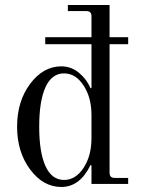

<svg xmlns="http://www.w3.org/2000/svg" viewBox="-20 -732 562 764"><path d="M235 -16Q281 -16 312.5 -64Q344 -112 344 -182V-274Q344 -344 312.5 -392Q281 -440 235 -440Q186 -440 161 -385Q136 -330 136 -228Q136 -126 161 -71Q186 -16 235 -16ZM224 -468Q263 -468 294 -442.5Q325 -417 340 -381L344 -382V-556H160V-584H344V-666Q344 -678 339 -683Q334 -688 322 -688H250V-712H416V-584H490V-556H416V-46Q416 -34 421 -29Q426 -24 438 -24H490V0H344V-74L340 -75Q298 12 224 12Q152 12 100 -57.5Q48 -127 48 -228Q48 -329 100 -398.5Q152 -468 224 -468Z"/></svg>

Font: Old Standard TT
Style: Regular
Weight: 400
Designer: Alexey Kryukov <alexios@thessalonica.org.ru>
Version: Version 2.2